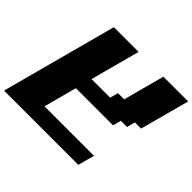

<svg xmlns="http://www.w3.org/2000/svg" viewBox="-194 -1123 1371 1371"><g transform="rotate(45 492.0 -437.5)"><path d="M0 0H750Q755.4 -21 766.6 -62.5Q777.8 -104 783.7 -125H283.7Q294.9 -167 317.1 -250Q339.4 -333 350.6 -375H725.6L742.2 -437.5H804.7L821.3 -500H883.8Q900.9 -562.5 934.1 -687.5Q967.3 -812.5 984.4 -875H734.4L650.9 -562.5H588.4L571.3 -500H383.8Q400.4 -562.5 433.8 -687.5Q467.3 -812.5 484.4 -875H234.4Q195.3 -729 117.2 -437.5Q39.1 -146 0 0Z"/></g></svg>

Font: Faithful 32x
Style: BoldOblique
Weight: 400
Foundry: Faithful Resource Pack
Version: Version 1.0; January 27, 2023